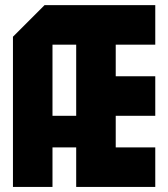

<svg xmlns="http://www.w3.org/2000/svg" viewBox="-20 -739 665 759"><path d="M187.5 -281.2H281.2V-562.5H187.5ZM187.5 -156.2V0H31.2V-593.8L156.2 -718.8H593.8V-562.5H437.5V-437.5H593.8V-281.2H437.5V-156.2H593.8V0H281.2V-156.2Z"/></svg>

Font: Signwood
Style: Regular
Weight: 400
Designer: GGBotNet
Foundry: GGBotNet
Version: 0.95